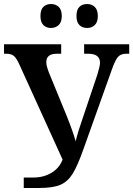

<svg xmlns="http://www.w3.org/2000/svg" viewBox="-20 -934 662 954"><path d="M181 -854Q181 -886 195.5 -900Q210 -914 233 -914Q257 -914 272 -899.5Q287 -885 287 -854Q287 -824 271.5 -809.5Q256 -795 233 -795Q210 -795 195.5 -809.5Q181 -824 181 -854ZM360 -854Q360 -886 374.5 -900Q389 -914 413 -914Q436 -914 451 -899.5Q466 -885 466 -854Q466 -824 451 -809.5Q436 -795 413 -795Q389 -795 374.5 -809.5Q360 -824 360 -854ZM98 -52H147Q197 -52 236 -75.5Q275 -99 291 -141L76 -614Q62 -645 49 -656Q36 -667 11 -667H0V-714H284V-667H262Q210 -667 210 -625Q210 -611 215.5 -595.5Q221 -580 222 -576L311 -359Q343 -279 356 -232Q367 -279 391 -347L464 -564Q477 -607 477 -622Q477 -667 418 -667H398V-714H622V-667H607Q581 -667 567 -652Q553 -637 536 -589L395 -194Q365 -109 340.5 -70Q316 -31 279.5 -15.5Q243 0 174 0H98Z"/></svg>

Font: Noto Serif NarrowSemiBold
Style: Regular
Weight: 600
Width: 4
Designer: Monotype Design Team
Foundry: Monotype Imaging Inc.
Version: Version 1.001